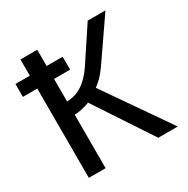

<svg xmlns="http://www.w3.org/2000/svg" viewBox="-152 -792 904 925"><g transform="rotate(-30 300.0 -329.5)"><path d="M82 -496.6H2V-568.4H82V-658.7H175.3V-568.4H264.6V-496.6H175.3V-371.1Q265.6 -371.1 333.5 -473.6L456.1 -658.7H554.7L410.2 -448.7Q390.1 -419.4 372.6 -399.2Q355 -378.9 328.1 -358.9L576.7 0H468.3L259.8 -315.9Q247.6 -310.1 220.9 -303.7Q194.3 -297.4 175.3 -297.4V0H82Z"/></g></svg>

Font: Courier New
Style: Regular
Weight: 400
Designer: Steve Matteson
Foundry: Ascender Corporation
Version: Version 2.00.3